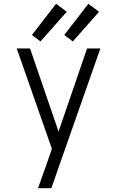

<svg xmlns="http://www.w3.org/2000/svg" viewBox="-20 -990 616 1010"><path d="M180 0H250L508 -735H438L288 -298L138 -735H68L253 -207L224 -123Q213 -93 202 -62Q191 -31 180 0ZM363 -772 501 -928 445 -970 318 -806ZM193 -772 331 -928 275 -970 148 -806Z"/></svg>

Font: Iosevka Sparkle Light
Style: Regular
Weight: 300
Designer: Belleve Invis
Foundry: Belleve Invis
Version: Version 4.5.0; ttfautohint (v1.8.3)